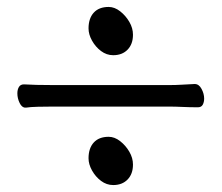

<svg xmlns="http://www.w3.org/2000/svg" viewBox="-20 -532 640 553"><path d="M306 -373Q287 -373 271 -385Q255 -397 245 -415Q235 -433 235 -450Q235 -479 250 -495.5Q265 -512 293 -512Q310 -512 326 -499.5Q342 -487 352.5 -469Q363 -451 363 -432Q363 -405 347.5 -389Q332 -373 306 -373ZM541 -290Q553 -290 560.5 -276Q568 -262 568 -248Q568 -238 564 -230.5Q560 -223 550 -223Q527 -223 506 -224Q485 -225 469 -225H130Q112 -225 89.5 -224.5Q67 -224 55 -222H53Q43 -222 36.5 -235.5Q30 -249 30 -263Q30 -274 34.5 -281.5Q39 -289 49 -289Q64 -288 85.5 -287.5Q107 -287 131 -287H470Q486 -287 502.5 -288Q519 -289 540 -290ZM306 1Q287 1 271 -11Q255 -23 245 -41Q235 -59 235 -76Q235 -105 250 -121.5Q265 -138 293 -138Q310 -138 326 -125.5Q342 -113 352.5 -95Q363 -77 363 -58Q363 -31 347.5 -15Q332 1 306 1Z"/></svg>

Font: Klee One SemiBold
Style: Regular
Weight: 600
Designer: Fontworks Inc.
Foundry: Fontworks Inc.
Version: Version 1.00;January 12, 2022;FontCreator 13.0.0.2683 64-bit